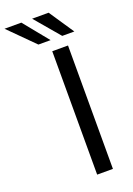

<svg xmlns="http://www.w3.org/2000/svg" viewBox="-290 -1016 752 1082"><g transform="rotate(-20 86.0 -475.5)"><path d="M190 -740V0H95.5V-740ZM250.5 -802H178L51.5 -951H150.5ZM-13 -951 108 -802H35L-114 -951Z"/></g></svg>

Font: 1883 Sans
Style: Regular
Weight: 400
Designer: 1883 Sans project is a fork of Public Sans.
Version: Version 1.009